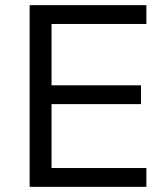

<svg xmlns="http://www.w3.org/2000/svg" viewBox="-20 -725 650 745"><path d="M95 0V-705H548V-632H180V-394H527V-321H180V-73H548V0Z"/></svg>

Font: Nunito Sans 10pt
Style: Regular
Weight: 400
Designer: Vernon Adams
Foundry: Vernon Adams
Version: Version 3.101;gftools[0.9.27]